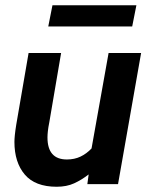

<svg xmlns="http://www.w3.org/2000/svg" viewBox="-20 -702 581 732"><path d="M196 10Q114 10 74.5 -36.5Q35 -83 35 -161Q35 -171 36.5 -186.5Q38 -202 42 -227L89 -500H213L168 -236Q164 -216 162.5 -202Q161 -188 161 -178Q161 -94 235 -94Q264 -94 287 -105Q310 -116 329 -136L394 -500H518L430 0H313L318 -37Q291 -16 262.5 -3Q234 10 196 10ZM164 -601 180 -682H500L484 -601Z"/></svg>

Font: Cabin VF Beta
Style: Italic
Weight: 400
Italic angle: -7°
Designer: Pablo Impallari
Foundry: Pablo Impallari. http://www.impallari.com Igino Marini. http://www.ikern.com
Version: Version 2.300